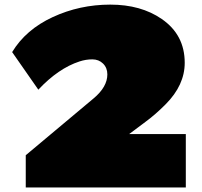

<svg xmlns="http://www.w3.org/2000/svg" viewBox="-20 -821 883 841"><path d="M92.8 -141.1 390.1 -390.1Q450.2 -440.4 450.2 -495.1Q450.2 -523.9 431.4 -542.5Q412.6 -561 384.3 -561Q356 -561 328.1 -551.8Q235.4 -521.5 147.9 -428.2L33.2 -592.8Q92.8 -691.4 210.9 -746.1Q329.1 -800.8 463.1 -800.8Q597.2 -800.8 688.5 -737.8Q789.1 -668.5 789.1 -545.9Q789.1 -448.2 705.6 -364.3Q662.1 -320.3 616.7 -286.9Q571.3 -253.4 545.9 -233.9H793.9V0H92.8Z"/></svg>

Font: Fz Rammetto One
Style: Regular
Weight: 400
Designer: Vernon Adams
Foundry: Vernon Adams
Version: Vit hóa bi c Thuy @ FontZin.Com